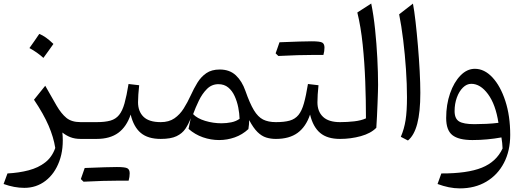

<svg xmlns="http://www.w3.org/2000/svg" viewBox="-20 -772 2919 1067"><path d="M231.4 -295.4 294.4 -185.1Q320.3 -140.6 349.1 -116.9Q377.9 -93.3 427.7 -93.3H428.2V0H427.7Q396 0 371.6 -9.5Q347.2 -19 326.7 -35.6Q335.4 54.2 309.8 123.8Q284.2 193.4 233.2 232.7Q182.1 272 115.2 272Q59.6 272 0 250.5L21.5 191.9Q85.9 188.5 139.6 174.3Q193.4 160.2 231.4 130.4Q269.5 100.6 287.1 50.3Q277.8 -9.3 250.2 -73.5Q222.7 -137.7 168.9 -217.8ZM198.2 -583.5Q233.4 -570.3 276.9 -527.8Q263.2 -508.3 249.5 -489.3Q235.8 -470.2 221.2 -450.2Q187.5 -481 143.6 -504.9Q157.7 -524.9 171.1 -543.9Q184.6 -563 198.2 -583.5Z M644 231.9Q558.1 231.9 444.3 237.8Q439 231.9 429.2 223.1Q434.6 207 440.2 191.9Q445.8 176.8 450.7 161.6Q583 156.2 629.6 156.2Q676.3 156.2 688.5 163.6Q700.7 170.9 700.7 191.2Q700.7 211.4 694.8 231.9ZM428.2 0Q412.1 0 412.1 -32.7V-60.5Q412.1 -93.3 428.2 -93.3H517.1Q564 -93.3 593.8 -101.8Q623.5 -110.4 641.8 -133.1Q660.2 -155.8 671.9 -197.5Q683.6 -239.3 694.3 -305.2L753.4 -298.3Q750.5 -270.5 748.8 -247.1Q747.1 -223.6 747.1 -204.1Q747.1 -152.8 777.6 -123Q808.1 -93.3 873 -93.3H873.5V0H873Q802.2 0 762.5 -33.2Q722.7 -66.4 706.1 -135.3Q683.6 -67.9 637.5 -33.9Q591.3 0 517.1 0Z M1201.2 -385.7Q1256.3 -385.7 1290.8 -353.3Q1325.2 -320.8 1343.8 -267.1Q1368.2 -197.3 1390.9 -159.7Q1413.6 -122.1 1442.1 -107.7Q1470.7 -93.3 1513.2 -93.3H1513.7V0H1513.2Q1484.4 0 1459.2 -7.8Q1434.1 -15.6 1411.1 -38.1Q1388.2 -60.5 1364.7 -104.5Q1364.7 -82 1360.4 -54.7Q1326.7 -23.4 1284.4 -8.5Q1242.2 6.3 1197.8 6.3Q1151.9 6.3 1107.7 -9Q1063.5 -24.4 1027.8 -55.7L1040 -115.2Q1027.8 -82.5 1010.3 -56.4Q992.7 -30.3 960.9 -15.1Q929.2 0 873.5 0Q857.4 0 857.4 -32.7V-60.5Q857.4 -93.3 873.5 -93.3Q918.9 -93.3 949.5 -114.5Q980 -135.7 1001.2 -169.7Q1022.5 -203.6 1039.6 -241.2Q1057.1 -279.8 1077.1 -312.5Q1097.2 -345.2 1126.7 -365.5Q1156.2 -385.7 1201.2 -385.7ZM1193.8 -304.2Q1156.7 -304.2 1130.1 -277.6Q1103.5 -251 1085 -212.4Q1066.4 -173.8 1053.2 -137.7Q1075.7 -113.8 1120.1 -100.3Q1164.6 -86.9 1210.9 -86.9Q1238.8 -86.9 1265.4 -92.3Q1292 -97.7 1311.5 -111.8Q1310.5 -142.1 1304 -175.3Q1297.4 -208.5 1283.9 -238Q1270.5 -267.6 1248.3 -285.9Q1226.1 -304.2 1193.8 -304.2Z M1726.6 -466.8Q1640.6 -466.8 1526.9 -460.9Q1521.5 -466.8 1511.7 -475.6Q1517.1 -491.7 1522.7 -506.8Q1528.3 -522 1533.2 -537.1Q1665.5 -542.5 1712.2 -542.5Q1758.8 -542.5 1771 -535.2Q1783.2 -527.8 1783.2 -507.6Q1783.2 -487.3 1777.3 -466.8ZM1513.7 0Q1497.6 0 1497.6 -32.7V-60.5Q1497.6 -93.3 1513.7 -93.3Q1560.5 -93.3 1590.3 -101.8Q1620.1 -110.4 1638.7 -133.1Q1657.2 -155.8 1668.9 -197.5Q1680.7 -239.3 1691.4 -305.2L1750 -298.3Q1744.1 -242.7 1744.1 -203.1Q1744.1 -152.3 1775.1 -122.8Q1806.2 -93.3 1869.6 -93.3H1870.1V0H1869.6Q1798.8 0 1759.3 -33.2Q1719.7 -66.4 1703.1 -135.3Q1680.2 -67.4 1634 -33.7Q1587.9 0 1513.7 0Z M2043 -752.4Q2056.2 -688 2064.5 -608.4Q2072.8 -528.8 2076.9 -448.5Q2081.1 -368.2 2081.1 -300.3Q2081.1 -288.1 2080.3 -260.3Q2079.6 -232.4 2078.1 -197Q2076.7 -161.6 2075 -125.7Q2073.2 -89.8 2071.3 -62Q2041 -30.8 1985.4 -15.4Q1929.7 0 1870.1 0Q1854 0 1854 -32.7V-60.5Q1854 -93.3 1870.1 -93.3Q1909.7 -93.3 1948.5 -97.7Q1987.3 -102.1 2013.7 -114.3Q2013.7 -213.4 2009.8 -319.1Q2005.9 -424.8 1995.6 -523.9Q1985.4 -623 1965.8 -702.6Z M2274.9 -752Q2282.2 -713.9 2289.3 -651.9Q2296.4 -589.8 2302.5 -518.1Q2308.6 -446.3 2312.3 -377.2Q2315.9 -308.1 2315.9 -255.9Q2315.9 -149.4 2298.8 -84.5Q2281.7 -19.5 2247.1 8.8L2207.5 -11.7Q2226.1 -54.7 2233.9 -104.2Q2241.7 -153.8 2241.7 -231.9Q2241.7 -303.7 2236.1 -386.5Q2230.5 -469.2 2220.7 -549.3Q2210.9 -629.4 2198.2 -692.4Z M2535.2 274.9Q2505.4 274.9 2474.1 268.6Q2442.9 262.2 2411.6 250.5L2432.6 191.9Q2576.7 192.4 2657.5 159.9Q2738.3 127.4 2772.9 53.2Q2772.5 36.6 2770.8 22.5Q2769 8.3 2766.6 -8.3Q2729.5 -1.5 2688.2 2.4Q2647 6.3 2605.5 6.3Q2528.8 6.3 2494.1 -21Q2459.5 -48.3 2459.5 -116.2Q2459.5 -190.9 2481.2 -253.2Q2502.9 -315.4 2539.1 -352.5Q2575.2 -389.6 2619.1 -389.6Q2671.9 -389.6 2716.6 -341.8Q2761.2 -293.9 2788.3 -210.9Q2815.4 -127.9 2815.4 -22Q2815.4 66.4 2780.5 133.3Q2745.6 200.2 2682.6 237.5Q2619.6 274.9 2535.2 274.9ZM2750 -89.4Q2734.4 -191.4 2692.1 -248.8Q2649.9 -306.2 2599.1 -306.2Q2573.7 -306.2 2552.5 -285.2Q2531.2 -264.2 2518.8 -229.7Q2506.3 -195.3 2506.3 -154.8Q2506.3 -112.8 2531 -97.4Q2555.7 -82 2616.2 -82Q2647 -82 2682.6 -83.7Q2718.3 -85.4 2750 -89.4Z"/></svg>

Font: Pinar-DS2-FD Regular
Style: Regular
Weight: 400
Designer: Amin Abedi
Version: Version 2.000